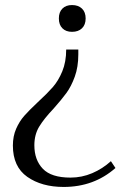

<svg xmlns="http://www.w3.org/2000/svg" viewBox="-20 -514 507 760"><path d="M213 -441Q213 -466 227 -480Q241 -494 265 -494Q290 -494 304.5 -480Q319 -466 319 -441Q319 -416 304.5 -402Q290 -388 265 -388Q241 -388 227 -402Q213 -416 213 -441ZM31 62Q31 25 44 -4.5Q57 -34 76 -55.5Q95 -77 129 -109Q166 -143 188.5 -168.5Q211 -194 226.5 -231.5Q242 -269 242 -318H290V-299Q290 -249 276 -210.5Q262 -172 243 -146Q224 -120 192 -84Q154 -44 135 -12.5Q116 19 116 61Q116 119 149.5 154Q183 189 259 189Q304 189 345 171.5Q386 154 419 124L437 151Q352 226 232 226Q145 226 88 186Q31 146 31 62Z"/></svg>

Font: Trirong
Style: Regular
Weight: 400
Designer: Katatrad Team
Foundry: CadsonDemak
Version: Version 1.001